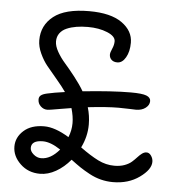

<svg xmlns="http://www.w3.org/2000/svg" viewBox="-52 -757 803 822"><g transform="rotate(5 350.0 -346.0)"><path d="M155.8 -270Q140.1 -270 127.7 -281.7Q115.2 -293.5 115.2 -311Q115.2 -322.3 123.3 -328.6Q131.3 -335 148.9 -338.9Q178.2 -345.7 225.1 -352.1Q210.4 -373.5 183.8 -404.8Q157.2 -436 140.4 -456.8Q123.5 -477.5 109.9 -506.8Q96.2 -536.1 96.2 -564Q96.2 -627.9 146 -667Q195.8 -706.1 298.8 -706.1Q391.6 -706.1 439.7 -671.9Q487.8 -637.7 487.8 -586.9Q487.8 -548.8 473.1 -523.4Q458.5 -498 437 -498Q420.9 -498 411.9 -506.8Q402.8 -515.6 402.8 -528.8Q402.8 -537.6 410.4 -554.4Q418 -571.3 418 -586.9Q418 -608.9 382.3 -623.5Q346.7 -638.2 298.8 -638.2Q272 -638.2 249.8 -634.5Q227.5 -630.9 208.5 -622.8Q189.5 -614.7 178.7 -599.9Q168 -585 168 -564.9Q168 -544.9 181.9 -520.5Q195.8 -496.1 214.4 -475.1Q232.9 -454.1 258.3 -421.9Q283.7 -389.6 299.8 -361.8Q425.3 -375 505.9 -375Q555.2 -375 573.5 -367.7Q591.8 -360.4 591.8 -345.2Q591.8 -328.1 575.7 -315.7Q559.6 -303.2 534.2 -303.2Q527.3 -303.2 505.6 -304.2Q483.9 -305.2 460 -305.2Q409.7 -305.2 328.1 -295.9Q338.9 -259.8 338.9 -222.2Q338.9 -170.9 314.9 -122.1Q358.4 -90.3 392.6 -73.2Q426.8 -56.2 462.9 -56.2Q487.8 -56.2 506.8 -63.2Q525.9 -70.3 537.4 -80.6Q548.8 -90.8 557.9 -100.8Q566.9 -110.8 576.4 -117.9Q585.9 -125 596.2 -125Q607.4 -125 615.7 -113Q624 -101.1 624 -86.9Q624 -53.7 576.7 -19.8Q529.3 14.2 462.9 14.2Q436.5 14.2 411.1 7.8Q385.7 1.5 361.3 -11.7Q336.9 -24.9 319.8 -36.4Q302.7 -47.9 278.8 -65.9Q251 -32.7 217 -13.4Q183.1 5.9 148.9 5.9Q98.1 5.9 64 -26.9Q29.8 -59.6 29.8 -101.1Q29.8 -140.6 61.8 -169.4Q93.8 -198.2 149.9 -198.2Q196.3 -198.2 256.8 -161.1Q269 -190.9 269 -222.2Q269 -251 258.8 -286.1Q239.7 -283.2 214.4 -278.8Q189 -274.4 175.3 -272.2Q161.6 -270 155.8 -270ZM100.1 -101.1Q100.1 -86.9 115 -74Q129.9 -61 147.9 -61Q189 -61 226.1 -105Q182.6 -133.8 149.9 -133.8Q100.1 -133.8 100.1 -101.1Z"/></g></svg>

Font: Shantell Sans Normal
Style: Regular
Weight: 300
Designer: Stephen Nixon, Anya Danilova, Shantell Martin
Foundry: Arrow Type
Version: Version 1.006;[559af2be0]